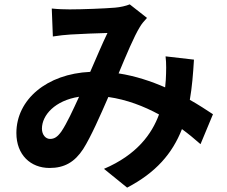

<svg xmlns="http://www.w3.org/2000/svg" viewBox="-20 -793 1040 879"><path d="M261 -191C243 -166 229 -157 209 -157C189 -157 172 -176 172 -204C172 -266 232 -333 342 -350C314 -289 286 -228 261 -191ZM955 -270C926 -289 890 -313 849 -336C859 -392 864 -454 868 -520L738 -535C742 -503 741 -465 739 -427C738 -416 737 -405 736 -393C672 -421 600 -445 523 -457C558 -541 594 -627 620 -669C628 -683 639 -696 653 -711L574 -773C557 -766 531 -760 507 -758C461 -754 355 -750 299 -750C277 -750 243 -751 217 -754L222 -626C247 -630 282 -634 303 -635C348 -638 433 -641 472 -642C449 -595 421 -528 393 -464C194 -455 55 -337 55 -184C55 -84 120 -24 207 -24C275 -24 322 -51 361 -111C396 -166 439 -264 476 -349C560 -337 638 -307 708 -269C675 -179 606 -84 456 -20L562 66C694 -3 769 -90 813 -202C843 -180 872 -156 898 -133Z"/></svg>

Font: Noto Sans CJK KR Bold
Style: Regular
Weight: 700
Designer: Ryoko NISHIZUKA (kana & ideographs); Paul D. Hunt (Latin, Greek & Cyrillic); Wenlong ZHANG (bopomofo); Sandoll Communica
Foundry: Adobe Systems Incorporated
Version: Version 1.004;PS 1.004;hotconv 1.0.82;makeotf.lib2.5.63406